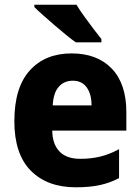

<svg xmlns="http://www.w3.org/2000/svg" viewBox="-20 -786 596 816"><path d="M284 -559Q393 -559 455 -494.5Q517 -430 517 -309V-231H202Q203 -173 233 -142Q263 -111 321 -111Q367 -111 406 -120.5Q445 -130 486 -152V-29Q448 -9 405 0.5Q362 10 302 10Q181 10 111 -60.5Q41 -131 41 -271Q41 -414 106.5 -486.5Q172 -559 284 -559ZM289 -443Q253 -443 230 -417.5Q207 -392 204 -338H369Q369 -386 348.5 -414.5Q328 -443 289 -443ZM305 -766Q318 -744 338 -716.5Q358 -689 377.5 -663Q397 -637 411 -620V-606H302Q285 -618 260.5 -638Q236 -658 210.5 -680Q185 -702 162.5 -722Q140 -742 126 -756V-766Z"/></svg>

Font: Noto Sans Khmer UI SemiCondensed ExtraBold
Style: Regular
Weight: 800
Width: 4
Designer: Danh Hong and the Monotype Design Team
Foundry: Monotype Imaging Inc.
Version: Version 2.002; ttfautohint (v1.8.4.7-5d5b)